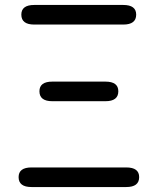

<svg xmlns="http://www.w3.org/2000/svg" viewBox="-20 -754 635 774"><path d="M107 0Q55 0 55 -40Q55 -79 107 -79H489Q541 -79 541 -40Q541 0 489 0ZM191 -346Q139 -346 139 -386Q139 -425 191 -425H405Q457 -425 457 -386Q457 -346 405 -346ZM118 -655Q66 -655 66 -695Q66 -734 118 -734H477Q529 -734 529 -695Q529 -655 477 -655Z"/></svg>

Font: Resource Han Rounded CN
Style: Regular
Weight: 400
Designer: Cyano Hao (round all glyphs); Ryoko NISHIZUKA  (kana, bopomofo & ideographs); Paul D. Hunt (Latin, Greek & Cyrillic); Sa
Foundry: Cyano Hao
Version: 0.990